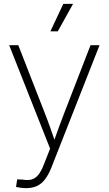

<svg xmlns="http://www.w3.org/2000/svg" viewBox="-20 -762 560 988"><path d="M62.5 200.2 68.4 161.1 96.7 162.1Q123 167 142.6 161.6Q162.1 156.2 177.5 137.2Q192.9 118.2 206.1 83.5L237.8 2.9L27.3 -529.3H74.2L209.5 -182.6Q225.1 -143.1 239 -103.5Q252.9 -64 266.6 -24.4H253.4Q267.6 -64 281.7 -103.5Q295.9 -143.1 311.5 -182.6L445.8 -529.3H492.2L245.1 98.6Q230 136.7 211.9 160.4Q193.8 184.1 170.2 195.1Q146.5 206.1 115.2 206.1Q100.1 206.1 87.9 204.3Q75.7 202.6 62.5 200.2ZM239.3 -600.6 305.7 -742.2H356L277.3 -600.6Z"/></svg>

Font: Inter 24pt ExtraLight
Style: Regular
Weight: 250
Designer: Rasmus Andersson
Foundry: rsms
Version: Version 4.001;git-66647c0bb